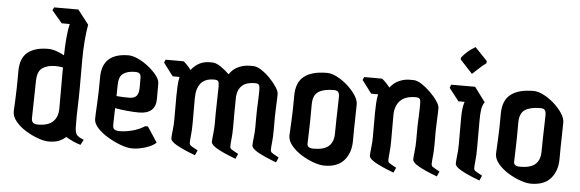

<svg xmlns="http://www.w3.org/2000/svg" viewBox="-47 -871 3096 1024"><g transform="rotate(5 1500.5 -359.0)"><path d="M409 -2Q386 -9 368.5 -17Q351 -25 330 -37Q310 -20 289.5 -12.5Q269 -5 238 -5Q214 -5 180.5 -17Q147 -29 114.5 -49Q82 -69 60.5 -95Q39 -121 39 -148Q39 -159 42 -211.5Q45 -264 45 -364Q45 -435 84 -466Q123 -497 193 -497Q214 -497 237.5 -489Q261 -481 280 -470Q281 -523 285 -567Q289 -611 296 -639H253L198 -704L205 -720H335L394 -644Q387 -605 383 -555.5Q379 -506 379 -455V-304Q379 -255 377 -203.5Q375 -152 376 -94Q377 -64 386 -53Q395 -42 424 -30ZM139 -121Q139 -104 147.5 -97Q156 -90 174 -90Q228 -90 254 -115Q280 -140 280 -185V-405Q261 -409 239 -409Q197 -409 170.5 -391Q144 -373 143 -323Z M684 -7Q660 -7 625 -19.5Q590 -32 555.5 -52.5Q521 -73 498 -97.5Q475 -122 475 -146Q475 -170 478.5 -229Q482 -288 482 -370Q482 -500 624 -500Q646 -500 675 -486.5Q704 -473 731 -451.5Q758 -430 776 -407Q794 -384 794 -364V-282Q794 -201 704 -201Q676 -201 640 -204.5Q604 -208 576 -213Q575 -180 574.5 -153.5Q574 -127 574 -123Q574 -107 582 -100Q590 -93 611 -93Q642 -93 678.5 -102.5Q715 -112 744 -131H759L813 -49Q794 -31 756.5 -19Q719 -7 684 -7ZM579 -338Q579 -330 578.5 -314Q578 -298 578 -278Q607 -275 645 -275Q674 -275 685.5 -289.5Q697 -304 697 -334V-388Q697 -399 691 -407Q685 -415 665 -415Q625 -415 602 -398.5Q579 -382 579 -338Z M1022 0Q958 -24 923.5 -43.5Q889 -63 889 -79Q889 -93 892.5 -122.5Q896 -152 896 -180V-308Q896 -328 897.5 -358Q899 -388 904 -409H867L815 -478L822 -494H916Q920 -494 933 -481Q946 -468 959 -451Q998 -501 1057 -501H1071Q1091 -501 1116 -484.5Q1141 -468 1163 -446Q1184 -476 1213 -488.5Q1242 -501 1273 -501H1290Q1310 -501 1334.5 -485Q1359 -469 1381.5 -446Q1404 -423 1418.5 -400.5Q1433 -378 1433 -364Q1433 -339 1431 -302Q1429 -265 1429 -242V-169Q1429 -133 1426 -105.5Q1423 -78 1423 -64Q1423 -54 1430.5 -48.5Q1438 -43 1468 -27L1456 0Q1392 -24 1357.5 -43.5Q1323 -63 1323 -79Q1323 -93 1326.5 -122.5Q1330 -152 1330 -180V-232Q1330 -264 1332 -305Q1334 -346 1334 -377Q1334 -397 1329 -404Q1324 -411 1307 -411Q1220 -411 1213 -330Q1213 -307 1212.5 -283Q1212 -259 1212 -242V-169Q1212 -133 1209 -105.5Q1206 -78 1206 -64Q1206 -54 1213.5 -48.5Q1221 -43 1251 -27L1239 0Q1175 -24 1140.5 -43.5Q1106 -63 1106 -79Q1106 -93 1109.5 -122.5Q1113 -152 1113 -180V-232Q1113 -264 1114.5 -305Q1116 -346 1116 -377Q1116 -397 1111 -404Q1106 -411 1089 -411Q1040 -411 1017.5 -382.5Q995 -354 995 -304V-169Q995 -133 992 -105.5Q989 -78 989 -64Q989 -54 996.5 -48.5Q1004 -43 1034 -27Z M1714 -5Q1690 -5 1656 -17Q1622 -29 1590 -49Q1558 -69 1536.5 -95Q1515 -121 1515 -148Q1515 -160 1518.5 -218Q1522 -276 1522 -363Q1522 -433 1563 -466Q1604 -499 1686 -499Q1710 -499 1739.5 -484Q1769 -469 1796 -445Q1823 -421 1840.5 -394.5Q1858 -368 1858 -345Q1858 -307 1856.5 -263Q1855 -219 1855 -150Q1855 -86 1820 -45.5Q1785 -5 1714 -5ZM1650 -90Q1705 -90 1730.5 -113Q1756 -136 1756 -181Q1756 -213 1757 -253.5Q1758 -294 1759 -328.5Q1760 -363 1760 -377Q1760 -394 1754 -402.5Q1748 -411 1730 -411Q1676 -411 1647.5 -392.5Q1619 -374 1619 -323Q1619 -227 1617 -178.5Q1615 -130 1615 -113Q1615 -90 1650 -90Z M2085 0Q2021 -24 1986.5 -43.5Q1952 -63 1952 -79Q1952 -93 1955.5 -122.5Q1959 -152 1959 -180V-308Q1959 -328 1960.5 -358Q1962 -388 1967 -409H1930L1878 -478L1885 -494H1979Q1983 -494 1996.5 -480.5Q2010 -467 2024 -450Q2043 -476 2071.5 -488.5Q2100 -501 2127 -501H2148Q2168 -501 2192.5 -485Q2217 -469 2240.5 -446Q2264 -423 2279 -400.5Q2294 -378 2294 -364Q2294 -339 2292 -302Q2290 -265 2290 -242V-169Q2290 -133 2287 -105.5Q2284 -78 2284 -64Q2284 -54 2291.5 -48.5Q2299 -43 2329 -27L2317 0Q2253 -24 2218.5 -43.5Q2184 -63 2184 -79Q2184 -93 2187.5 -122.5Q2191 -152 2191 -180V-232Q2191 -264 2193 -305Q2195 -346 2195 -377Q2195 -397 2190 -404Q2185 -411 2168 -411Q2112 -411 2085 -382.5Q2058 -354 2058 -304V-169Q2058 -133 2055 -105.5Q2052 -78 2052 -64Q2052 -54 2059.5 -48.5Q2067 -43 2097 -27Z M2456 -561 2390 -632V-642Q2417 -678 2463 -705L2529 -636L2528 -624Q2508 -610 2490.5 -593Q2473 -576 2456 -561ZM2545 2Q2481 -22 2446.5 -41.5Q2412 -61 2412 -77Q2412 -91 2415.5 -120.5Q2419 -150 2419 -178V-321Q2419 -347 2421.5 -369.5Q2424 -392 2430 -409H2397L2344 -477L2351 -494H2479L2537 -416Q2525 -400 2521.5 -376Q2518 -352 2518 -315V-167Q2518 -131 2515 -103.5Q2512 -76 2512 -62Q2512 -52 2519.5 -46.5Q2527 -41 2557 -25Z M2820 -5Q2796 -5 2762 -17Q2728 -29 2696 -49Q2664 -69 2642.5 -95Q2621 -121 2621 -148Q2621 -160 2624.5 -218Q2628 -276 2628 -363Q2628 -433 2669 -466Q2710 -499 2792 -499Q2816 -499 2845.5 -484Q2875 -469 2902 -445Q2929 -421 2946.5 -394.5Q2964 -368 2964 -345Q2964 -307 2962.5 -263Q2961 -219 2961 -150Q2961 -86 2926 -45.5Q2891 -5 2820 -5ZM2756 -90Q2811 -90 2836.5 -113Q2862 -136 2862 -181Q2862 -213 2863 -253.5Q2864 -294 2865 -328.5Q2866 -363 2866 -377Q2866 -394 2860 -402.5Q2854 -411 2836 -411Q2782 -411 2753.5 -392.5Q2725 -374 2725 -323Q2725 -227 2723 -178.5Q2721 -130 2721 -113Q2721 -90 2756 -90Z"/></g></svg>

Font: Jaini Purva
Style: Regular
Weight: 400
Designer: Maithili Shingre, Girish Dalvi (Devanagari), Taresh Vohra (Latin)
Foundry: Ek Type
Version: Version 2.000; ttfautohint (v1.8.4.7-5d5b)